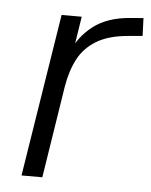

<svg xmlns="http://www.w3.org/2000/svg" viewBox="-43 -534 449 570"><g transform="rotate(5 182.0 -248.5)"><path d="M42 0 119 -485H179L161 -370H150Q169 -422 212 -455.5Q255 -489 325 -494L362 -497L364 -444L320 -440Q263 -435 227.5 -413.5Q192 -392 173.5 -357Q155 -322 147 -274L104 0Z"/></g></svg>

Font: Nunito Sans 12pt Light
Style: Italic
Weight: 300
Italic angle: -9°
Designer: Vernon Adams
Foundry: Vernon Adams
Version: Version 3.101;gftools[0.9.27]